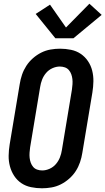

<svg xmlns="http://www.w3.org/2000/svg" viewBox="-20 -1005 567 1033"><path d="M206 8Q176 8 147 2Q118 -4 95 -19.5Q72 -35 56.5 -58.5Q41 -82 33.5 -110Q26 -138 26.5 -167.5Q27 -197 32 -228L86 -552Q90 -578 98.5 -603Q107 -628 121.5 -650.5Q136 -673 157 -691.5Q178 -710 202 -722Q226 -734 252 -738.5Q278 -743 303 -743Q333 -743 362 -737Q391 -731 414 -715.5Q437 -700 453 -676.5Q469 -653 476 -625Q483 -597 482.5 -567.5Q482 -538 477 -507L423 -183Q419 -157 410.5 -132Q402 -107 387.5 -84.5Q373 -62 352 -43.5Q331 -25 307 -13Q283 -1 257 3.5Q231 8 206 8ZM207 -88Q227 -88 247 -97Q267 -106 281 -122.5Q295 -139 302.5 -158.5Q310 -178 313 -198L367 -523Q369 -537 370 -551.5Q371 -566 369.5 -579.5Q368 -593 363.5 -605.5Q359 -618 350.5 -628Q342 -638 329 -642.5Q316 -647 302 -647Q282 -647 262 -638Q242 -629 228 -612.5Q214 -596 206.5 -576.5Q199 -557 196 -537L142 -212Q140 -198 139 -183.5Q138 -169 139.5 -155.5Q141 -142 145.5 -129.5Q150 -117 158.5 -107Q167 -97 180 -92.5Q193 -88 207 -88ZM278 -799 172 -930 249 -980 335 -857 461 -985 527 -925 375 -799Z"/></svg>

Font: Iosevka SS04
Style: Bold Italic
Weight: 700
Italic angle: -9°
Monospace: yes
Designer: Belleve Invis
Foundry: Belleve Invis
Version: Version 19.0.0; ttfautohint (v1.8.4)